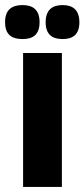

<svg xmlns="http://www.w3.org/2000/svg" viewBox="-43 -737 333 757"><path d="M204 -583C243 -583 270 -600 270 -649C270 -698 244 -717 204 -717C163 -717 137 -698 137 -649C137 -600 164 -583 204 -583ZM46 -583C87 -583 113 -600 113 -650C113 -698 87 -717 46 -717C3 -717 -23 -698 -23 -650C-23 -600 3 -583 46 -583ZM48 0H201V-528H48Z"/></svg>

Font: Bricolage Grotesque 10pt Condensed ExtraBold
Style: Regular
Weight: 800
Width: 3
Designer: Mathieu Triay
Foundry: Atelier Triay
Version: Version 1.000;gftools[0.9.29]